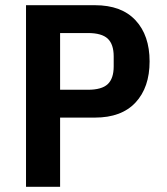

<svg xmlns="http://www.w3.org/2000/svg" viewBox="-20 -718 640 738"><path d="M80 0V-698H345Q447 -698 501 -640Q555 -582 555 -482Q555 -382 501 -324Q447 -266 345 -266H211V0ZM211 -373H318Q371 -373 394 -394.5Q417 -416 417 -463V-501Q417 -548 394 -569.5Q371 -591 318 -591H211Z"/></svg>

Font: IBM Plex Mono SmBld
Style: Regular
Weight: 600
Monospace: yes
Designer: Mike Abbink, Paul van der Laan, Pieter van Rosmalen
Foundry: Bold Monday
Version: Version 2.3